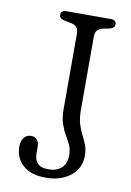

<svg xmlns="http://www.w3.org/2000/svg" viewBox="-82 -752 558 817"><g transform="rotate(10 197.0 -343.5)"><path d="M322 -107Q322 -52 280 -19.2Q238 13.5 173.5 13.5Q109 13.5 74.8 -17.8Q40.5 -49 40.5 -97.5Q40.5 -122 51.8 -136.5Q63 -151 83 -151Q98.5 -151 108 -140.2Q117.5 -129.5 117.5 -110.5V-84Q117.5 -56 131 -39.8Q144.5 -23.5 180 -23.5Q213 -23.5 234.5 -42Q256 -60.5 256 -97.5Q256 -123 247.2 -141.8Q238.5 -160.5 227.2 -179.5Q216 -198.5 207.2 -224.2Q198.5 -250 198.5 -290V-615Q198.5 -646.5 166.5 -653L135.5 -659Q114.5 -664.5 114.5 -680Q114.5 -699.5 138 -699.5H330Q353.5 -699.5 353.5 -680Q353.5 -665 332.5 -659L303.5 -653.5Q271.5 -646 271.5 -615V-298.5Q271.5 -261 279 -236.2Q286.5 -211.5 296.5 -192.5Q306.5 -173.5 314.2 -153.8Q322 -134 322 -107Z"/></g></svg>

Font: Fraunces 72pt SuperSoft Light
Style: Regular
Weight: 300
Version: Version 1.000;[0bf87f6ff]